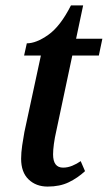

<svg xmlns="http://www.w3.org/2000/svg" viewBox="-20 -679 398 709"><path d="M156 10Q113 10 85.5 -16.5Q58 -43 58 -93Q58 -115 62 -142.5Q66 -170 70 -191L131 -474H69L79 -519Q114 -519 158.5 -550.5Q203 -582 242 -659H287L261 -536H358L345 -474H247L188 -196Q182 -170 179 -147.5Q176 -125 176 -109Q176 -60 213 -60Q230 -60 247 -67Q264 -74 278 -84L294 -47Q267 -22 234 -6Q201 10 156 10Z"/></svg>

Font: Noto Serif ExtraCondensed SemiBold
Style: Italic
Weight: 600
Width: 2
Italic angle: -12°
Designer: Monotype Design Team
Foundry: Monotype Imaging Inc.
Version: Version 2.013